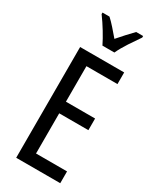

<svg xmlns="http://www.w3.org/2000/svg" viewBox="-236 -1074 874 1072"><g transform="rotate(30 201.0 -537.5)"><path d="M357 -66H73V-780H357V-705H157V-476H345V-401H157V-142H357ZM177 -849Q161 -882 136 -923Q111 -964 85 -999V-1009H130Q149 -992 171.5 -966.5Q194 -941 216 -915Q242 -945 259.5 -964Q277 -983 302 -1009H347V-999Q325 -968 297.5 -926Q270 -884 254 -849Z"/></g></svg>

Font: Noto Sans Malayalam UI ExtraCondensed
Style: Regular
Weight: 400
Width: 2
Designer: Jelle Bosma - Monotype Design Team
Foundry: Monotype Imaging Inc.
Version: Version 2.104; ttfautohint (v1.8.4.7-5d5b)